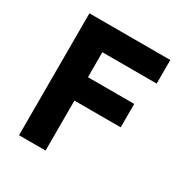

<svg xmlns="http://www.w3.org/2000/svg" viewBox="-163 -825 910 952"><g transform="rotate(30 292.5 -349.0)"><path d="M229 0H77V-698H540V-563H229V-420H494V-286H229Z"/></g></svg>

Font: IBM Plex Sans
Style: Regular
Weight: 400
Designer: Mike Abbink, Paul van der Laan, Pieter van Rosmalen
Foundry: Bold Monday
Version: Version 3.201